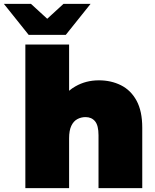

<svg xmlns="http://www.w3.org/2000/svg" viewBox="-81 -972 803 992"><path d="M50 0V-742H276V-503Q291 -516 309 -526Q363 -557 430 -557Q493 -557 544 -531.5Q595 -506 624.5 -452Q654 -398 654 -312V0H428V-273Q428 -324 410 -345.5Q392 -367 361 -367Q338 -367 318.5 -356.5Q299 -346 287.5 -322Q276 -298 276 -257V0ZM67 -792 -61 -952H79L163 -875L247 -952H387L259 -792Z"/></svg>

Font: Montserrat Thin Black
Style: Regular
Weight: 900
Version: Version 9.000